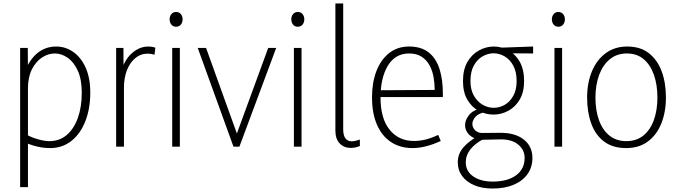

<svg xmlns="http://www.w3.org/2000/svg" viewBox="-20 -845 3900 1106"><path d="M96 233V-569H140L141 -421L118 -420Q147 -499 194 -538Q241 -577 303 -577Q358 -577 402.5 -545.5Q447 -514 473.5 -455Q500 -396 500 -311Q500 -219 471.5 -146.5Q443 -74 391 -33Q339 8 269 8Q220 8 172.5 -6.5Q125 -21 96 -39L139 -66Q168 -51 203 -41.5Q238 -32 264 -32Q323 -32 364.5 -67.5Q406 -103 428.5 -166Q451 -229 451 -311Q451 -388 428 -438Q405 -488 369.5 -512.5Q334 -537 296 -537Q257 -537 221.5 -513.5Q186 -490 163.5 -445Q141 -400 141 -335V233Z M649 0V-569H691L692 -423H677Q692 -494 736.5 -535.5Q781 -577 835 -577Q845 -577 855 -575.5Q865 -574 875 -570L870 -530Q849 -536 831 -536Q790 -536 759 -510Q728 -484 711 -440Q694 -396 694 -340V0Z M972 0V-569H1016V0ZM994 -691Q977 -691 967 -703.5Q957 -716 957 -734Q957 -751 967 -763.5Q977 -776 994 -776Q1012 -776 1022 -763.5Q1032 -751 1032 -734Q1032 -716 1022 -703.5Q1012 -691 994 -691Z M1525 -569H1571L1359 0H1325L1119 -569H1167L1351 -58H1338Z M1673 0V-569H1717V0ZM1695 -691Q1678 -691 1668 -703.5Q1658 -716 1658 -734Q1658 -751 1668 -763.5Q1678 -776 1695 -776Q1713 -776 1723 -763.5Q1733 -751 1733 -734Q1733 -716 1723 -703.5Q1713 -691 1695 -691Z M1912 -93V-825H1957V-99Q1957 -66 1969.5 -48.5Q1982 -31 2006 -31Q2016 -31 2027 -33.5Q2038 -36 2053 -41V-4Q2041 1 2028 4Q2015 7 2000 7Q1962 7 1937 -18.5Q1912 -44 1912 -93Z M2356 8Q2286 8 2233.5 -26Q2181 -60 2152 -125.5Q2123 -191 2123 -285Q2123 -370 2148.5 -436Q2174 -502 2222 -539.5Q2270 -577 2336 -577Q2407 -577 2450 -542.5Q2493 -508 2512 -447Q2531 -386 2531 -308V-286H2149V-325L2484 -327Q2484 -364 2477.5 -401Q2471 -438 2454 -469Q2437 -500 2408.5 -518.5Q2380 -537 2336 -537Q2257 -537 2214.5 -467Q2172 -397 2172 -283Q2172 -162 2224.5 -97.5Q2277 -33 2364 -33Q2399 -33 2433 -41.5Q2467 -50 2504 -68L2519 -33Q2476 -13 2435 -2.5Q2394 8 2356 8Z M2956 -378Q2956 -432 2936.5 -467.5Q2917 -503 2886.5 -520.5Q2856 -538 2823 -538Q2791 -538 2760 -520.5Q2729 -503 2709.5 -467.5Q2690 -432 2690 -378Q2690 -328 2710 -293.5Q2730 -259 2760.5 -241.5Q2791 -224 2824 -224Q2857 -224 2887 -241Q2917 -258 2936.5 -292.5Q2956 -327 2956 -378ZM2999 -378Q2999 -314 2973.5 -271Q2948 -228 2907.5 -206.5Q2867 -185 2823 -185Q2778 -185 2738 -206Q2698 -227 2672.5 -270Q2647 -313 2647 -378Q2647 -445 2673 -489Q2699 -533 2740 -555Q2781 -577 2824 -577Q2869 -577 2909 -555Q2949 -533 2974 -489Q2999 -445 2999 -378ZM3051 -577V-537L2914 -538L2823 -569ZM2745 -68 2765 -44Q2716 -18 2689.5 15.5Q2663 49 2663 90Q2663 142 2706.5 171.5Q2750 201 2818 201Q2903 201 2952.5 165Q3002 129 3002 65Q3002 17 2963.5 -13.5Q2925 -44 2858 -42L2768 -40Q2733 -39 2708.5 -51Q2684 -63 2671.5 -82.5Q2659 -102 2659 -124Q2659 -154 2682 -182.5Q2705 -211 2752 -222L2770 -198Q2735 -191 2718 -171Q2701 -151 2701 -131Q2701 -111 2716.5 -95Q2732 -79 2758 -79L2858 -80Q2947 -81 2997 -41.5Q3047 -2 3047 65Q3047 118 3018.5 158Q2990 198 2938.5 219.5Q2887 241 2818 241Q2757 241 2712 222Q2667 203 2642 169Q2617 135 2617 90Q2617 40 2651 2Q2685 -36 2745 -68Z M3174 0V-569H3218V0ZM3196 -691Q3179 -691 3169 -703.5Q3159 -716 3159 -734Q3159 -751 3169 -763.5Q3179 -776 3196 -776Q3214 -776 3224 -763.5Q3234 -751 3234 -734Q3234 -716 3224 -703.5Q3214 -691 3196 -691Z M3767 -283Q3767 -356 3747 -413.5Q3727 -471 3688 -504Q3649 -537 3591 -537Q3533 -537 3492.5 -503.5Q3452 -470 3431 -412.5Q3410 -355 3410 -283Q3410 -211 3430 -154Q3450 -97 3490 -64.5Q3530 -32 3588 -32Q3647 -32 3687 -65Q3727 -98 3747 -155Q3767 -212 3767 -283ZM3816 -283Q3816 -200 3789.5 -134Q3763 -68 3712 -30Q3661 8 3587 8Q3510 8 3460 -29.5Q3410 -67 3386 -133Q3362 -199 3362 -283Q3362 -367 3389.5 -433.5Q3417 -500 3469 -538.5Q3521 -577 3593 -577Q3669 -577 3718 -538.5Q3767 -500 3791.5 -434Q3816 -368 3816 -283Z"/></svg>

Font: Yaldevi ExtraLight ExtraLight
Style: Regular
Weight: 250
Version: Version 1.100